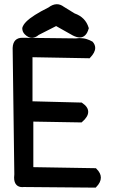

<svg xmlns="http://www.w3.org/2000/svg" viewBox="-20 -862 540 897"><path d="M129.9 -685.5Q111.8 -685.5 95.7 -701.7Q84 -713.4 84 -730.5V-731.4Q87.9 -746.1 103 -761.2Q131.8 -790 206.5 -827.1Q226.6 -842.3 245.6 -842.3Q262.2 -842.3 277.8 -830.6L328.6 -799.3Q379.4 -781.2 394 -732.9L395 -730.5Q391.6 -718.8 387.7 -710.9Q383.8 -703.1 378.4 -697.8Q367.7 -687 353 -687Q338.4 -687 320.3 -696.3L242.2 -740.2L160.6 -698.7Q145.5 -685.5 129.9 -685.5ZM83.5 -685.5 334.5 -682.6Q343.8 -684.1 350.1 -684.1Q370.1 -684.1 384.8 -679.4Q399.4 -674.8 412.1 -667.5L413.1 -666.5Q424.8 -653.3 424.8 -638.2Q424.8 -616.7 400.9 -592.3L398.9 -589.8L131.8 -594.7V-388.7L361.8 -382.8Q371.6 -376 377.4 -370.6Q392.1 -356 392.1 -339.8Q392.1 -316.4 363.3 -292L361.3 -290L135.7 -293.9V-81.1L428.2 -76.2Q430.7 -73.2 431.2 -72.8Q451.2 -53.2 451.2 -32.2Q451.2 -9.8 429.2 12.2L427.2 14.6L90.3 11.7Q87.4 12.2 84.5 12.2Q66.9 12.2 57.1 2Q45.9 -9.3 45.9 -32.2Q45.9 -39.6 46.9 -48.3L39.1 -637.7V-638.2Q40 -662.1 52.2 -674.3Q64 -685.5 83.5 -685.5Z"/></svg>

Font: Bakudai
Style: Bold
Weight: 700
Version: Version 1.48